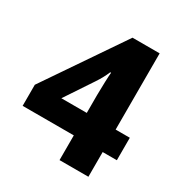

<svg xmlns="http://www.w3.org/2000/svg" viewBox="-167 -838 912 962"><g transform="rotate(30 289.0 -357.0)"><path d="M562 -143V-273H480V-714H323L17 -265V-143H313V0H480V-143ZM313 -376V-273H166L273 -434C290 -460 301 -480 313 -508H318C316 -497 313 -415 313 -376Z"/></g></svg>

Font: Noto Sans Ethiopic ExtraBold
Style: Regular
Weight: 800
Designer: Monotype Design Team
Foundry: Monotype Imaging Inc.
Version: Version 2.102